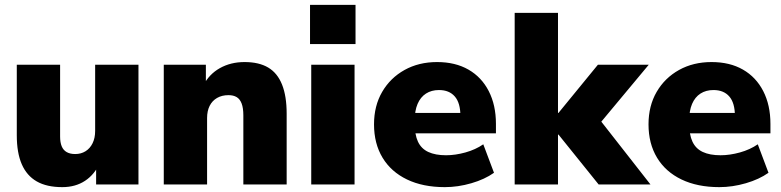

<svg xmlns="http://www.w3.org/2000/svg" viewBox="-20 -758 3211 789"><path d="M236 11Q172 11 131 -12.5Q90 -36 69.5 -83Q49 -130 49 -202V-492H227V-197Q227 -173 233.5 -157Q240 -141 254 -133Q268 -125 289 -125Q313 -125 331.5 -136.5Q350 -148 360.5 -169.5Q371 -191 371 -220V-492H549V0H375V-90H391Q369 -41 329.5 -15Q290 11 236 11Z M653 0V-492H826V-406H815Q839 -453 883.5 -478Q928 -503 985 -503Q1044 -503 1082 -480.5Q1120 -458 1139 -410.5Q1158 -363 1158 -291V0H980V-284Q980 -314 973 -332.5Q966 -351 952.5 -359Q939 -367 919 -367Q892 -367 872 -355.5Q852 -344 841.5 -323Q831 -302 831 -273V0Z M1254 -577V-738H1441V-577ZM1259 0V-492H1437V0Z M1808 11Q1718 11 1652.5 -20.5Q1587 -52 1552 -110Q1517 -168 1517 -247Q1517 -323 1550.5 -380.5Q1584 -438 1642.5 -470.5Q1701 -503 1776 -503Q1851 -503 1905 -472Q1959 -441 1988.5 -383.5Q2018 -326 2018 -249V-210H1666V-294H1888L1872 -281Q1872 -335 1849 -361.5Q1826 -388 1784 -388Q1753 -388 1730.5 -373.5Q1708 -359 1696 -331Q1684 -303 1684 -261V-252Q1684 -205 1697.5 -176Q1711 -147 1740 -133.5Q1769 -120 1813 -120Q1851 -120 1892.5 -131.5Q1934 -143 1966 -165L2010 -48Q1972 -21 1917 -5Q1862 11 1808 11Z M2095 0V-705H2273V-294H2275L2437 -492H2646L2426 -228V-290L2653 0H2440L2275 -205H2273V0Z M2936 11Q2846 11 2780.5 -20.5Q2715 -52 2680 -110Q2645 -168 2645 -247Q2645 -323 2678.5 -380.5Q2712 -438 2770.5 -470.5Q2829 -503 2904 -503Q2979 -503 3033 -472Q3087 -441 3116.5 -383.5Q3146 -326 3146 -249V-210H2794V-294H3016L3000 -281Q3000 -335 2977 -361.5Q2954 -388 2912 -388Q2881 -388 2858.5 -373.5Q2836 -359 2824 -331Q2812 -303 2812 -261V-252Q2812 -205 2825.5 -176Q2839 -147 2868 -133.5Q2897 -120 2941 -120Q2979 -120 3020.5 -131.5Q3062 -143 3094 -165L3138 -48Q3100 -21 3045 -5Q2990 11 2936 11Z"/></svg>

Font: Nunito Sans 12pt ExtraLight 12pt Black
Style: Regular
Weight: 900
Version: Version 3.101;gftools[0.9.27]